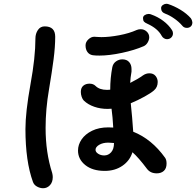

<svg xmlns="http://www.w3.org/2000/svg" viewBox="-20 -916 1041 1019"><path d="M947 -780Q930 -800 905 -817.5Q880 -835 858 -843Q835 -851 835 -873Q835 -882 843 -888.5Q851 -895 862 -896Q868 -896 871 -895Q905 -884 938 -864Q971 -844 993 -819Q999 -811 1001 -798Q1001 -783 992.5 -775.5Q984 -768 972 -768Q956 -768 947 -780ZM838 -726Q817 -765 762 -790Q750 -795 744.5 -801Q739 -807 739 -820Q739 -830 748.5 -836Q758 -842 769 -842Q777 -842 783 -839Q817 -827 846 -805.5Q875 -784 893 -756Q898 -748 898 -739Q898 -726 889 -717Q880 -708 866 -708Q858 -708 850 -713Q842 -718 838 -726ZM240 -441Q222 -337 222 -237Q222 -106 257 2Q260 14 260 24Q260 51 245 67Q230 83 209 83Q193 83 177 74.5Q161 66 155 50Q115 -60 115 -231Q115 -321 142 -470Q168 -612 168 -712Q168 -737 181 -756.5Q194 -776 217 -776Q273 -776 273 -721Q273 -668 264.5 -602Q256 -536 240 -441ZM434 -675Q434 -693 449 -707Q464 -721 480 -721Q491 -721 495 -720Q503 -719 518 -719Q560 -719 613 -729Q666 -739 706 -757Q715 -761 727 -761Q745 -761 758.5 -748.5Q772 -736 772 -718Q772 -705 764 -691Q756 -677 743 -671Q695 -650 627.5 -635.5Q560 -621 508 -621Q484 -621 472 -623Q454 -626 444 -640Q434 -654 434 -675ZM864 -48Q864 -22 849.5 -9Q835 4 812 4Q778 4 760 -20Q715 -80 683 -108Q669 -63 629.5 -36Q590 -9 536 -9Q471 -9 432.5 -40Q394 -71 394 -117Q394 -148 413 -176Q432 -204 468.5 -222Q505 -240 555 -240Q573 -240 581 -239Q578 -295 572 -339Q565 -338 551 -338Q513 -338 480 -349.5Q447 -361 425 -382Q418 -389 413.5 -402Q409 -415 409 -428Q409 -450 422 -461Q435 -472 455 -472Q475 -472 487 -460Q508 -439 548 -439Q560 -439 565 -440V-441Q565 -501 576 -559Q580 -579 595.5 -590Q611 -601 629 -601Q653 -601 665.5 -586.5Q678 -572 678 -550V-536Q672 -503 671 -476Q713 -497 739 -516Q755 -527 773 -527Q794 -527 805.5 -513Q817 -499 817 -481Q817 -453 797 -436Q781 -422 746.5 -403Q712 -384 674 -368Q682 -293 687 -217Q785 -178 856 -79Q864 -68 864 -48ZM585 -157Q565 -159 555 -159Q526 -159 506.5 -147.5Q487 -136 487 -121Q487 -109 501 -100Q515 -91 533 -91Q555 -91 570 -108Q585 -125 585 -156Z"/></svg>

Font: Tsukimi Rounded SemiBold
Style: Regular
Weight: 600
Designer: Takashi Funayama
Foundry: Takashi Funayama
Version: Version 1.032; ttfautohint (v1.8.3)